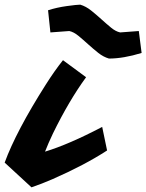

<svg xmlns="http://www.w3.org/2000/svg" viewBox="-101 -776 627 823"><path d="M92 -126Q194 -157 337 -232L358 -131Q261 -68 124 -8Q78 12 34 27L-81 -79Q-32 -213 95 -413Q133 -473 169 -518L268 -445Q195 -345 126 -204Q106 -162 92 -126ZM506 -549Q428 -525 366 -525Q342 -532 320 -549.5Q298 -567 276.5 -586.5Q255 -606 235 -622.5Q215 -639 196 -643L115 -637L105 -732Q142 -744 185.5 -750Q229 -756 243 -756Q267 -749 289.5 -731Q312 -713 333.5 -693.5Q355 -674 375 -657.5Q395 -641 414 -637L494 -643Z"/></svg>

Font: Vampiro One
Style: Regular
Weight: 400
Designer: Riccardo De Franceschi
Foundry: Sorkin Type Co.
Version: Version 1.002